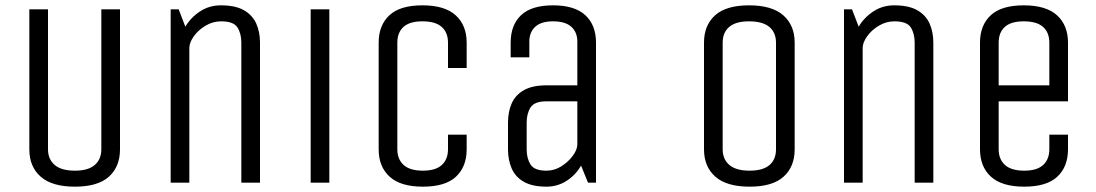

<svg xmlns="http://www.w3.org/2000/svg" viewBox="-20 -685 4110 720"><path d="M360 -650H430V-125Q430 -60 388.5 -22.5Q347 15 261 15Q175 15 132.5 -22.5Q90 -60 90 -125V-650H160V-125Q160 -88 185 -66.5Q210 -45 261 -45Q311 -45 335.5 -66.5Q360 -88 360 -125Z M620 0V-650H650L675 -585Q696 -620 730.5 -642.5Q765 -665 808 -665Q863 -665 895 -646.5Q927 -628 941 -596.5Q955 -565 955 -525V0H885V-525Q885 -559 870.5 -582Q856 -605 809 -605Q778 -605 750.5 -588.5Q723 -572 706.5 -548.5Q690 -525 690 -505V0Z M1145 0V-650H1215V0Z M1660 -180H1730V-125Q1730 -60 1690 -22.5Q1650 15 1566 15Q1482 15 1441 -22.5Q1400 -60 1400 -125V-525Q1400 -590 1440 -627.5Q1480 -665 1564 -665Q1648 -665 1689 -627.5Q1730 -590 1730 -525V-430H1660V-525Q1660 -563 1636.5 -584Q1613 -605 1564 -605Q1516 -605 1493 -584Q1470 -563 1470 -525V-125Q1470 -88 1493.5 -66.5Q1517 -45 1566 -45Q1614 -45 1637 -66.5Q1660 -88 1660 -125Z M2185 0 2159 -64Q2139 -29 2105 -7Q2071 15 2029 15Q1976 15 1944 -3.5Q1912 -22 1898.5 -54Q1885 -86 1885 -125V-225Q1885 -265 1898.5 -296.5Q1912 -328 1944 -346.5Q1976 -365 2029 -365H2145V-529Q2145 -564 2122.5 -584.5Q2100 -605 2054 -605Q2009 -605 1987 -584.5Q1965 -564 1965 -529V-470H1895V-525Q1895 -591 1934 -628Q1973 -665 2054 -665Q2135 -665 2175 -628Q2215 -591 2215 -525V0ZM2145 -305H2029Q1984 -305 1969.5 -282Q1955 -259 1955 -225V-125Q1955 -91 1969.5 -68Q1984 -45 2029 -45Q2059 -45 2084.5 -61Q2110 -77 2127 -99.5Q2144 -122 2145 -142Z M2960 -125Q2960 -60 2918.5 -22.5Q2877 15 2791 15Q2705 15 2662.5 -22.5Q2620 -60 2620 -125V-525Q2620 -590 2661.5 -627.5Q2703 -665 2789 -665Q2875 -665 2917.5 -627.5Q2960 -590 2960 -525ZM2890 -525Q2890 -563 2865 -584Q2840 -605 2789 -605Q2739 -605 2714.5 -584Q2690 -563 2690 -525V-125Q2690 -88 2715 -66.5Q2740 -45 2791 -45Q2841 -45 2865.5 -66Q2890 -87 2890 -125Z M3145 0V-650H3175L3200 -585Q3221 -620 3255.5 -642.5Q3290 -665 3333 -665Q3388 -665 3420 -646.5Q3452 -628 3466 -596.5Q3480 -565 3480 -525V0H3410V-525Q3410 -559 3395.5 -582Q3381 -605 3334 -605Q3303 -605 3275.5 -588.5Q3248 -572 3231.5 -548.5Q3215 -525 3215 -505V0Z M3915 -180H3985V-125Q3985 -60 3945 -22.5Q3905 15 3821 15Q3737 15 3696 -22.5Q3655 -60 3655 -125V-525Q3655 -590 3695 -627.5Q3735 -665 3819 -665Q3903 -665 3944 -627.5Q3985 -590 3985 -525V-305H3725V-125Q3725 -88 3748.5 -66.5Q3772 -45 3821 -45Q3869 -45 3892 -66.5Q3915 -88 3915 -125ZM3725 -365H3915V-525Q3915 -563 3891.5 -584Q3868 -605 3819 -605Q3771 -605 3748 -584Q3725 -563 3725 -525Z"/></svg>

Font: Unica One
Style: Regular
Weight: 400
Designer: Eduardo Rodriguez Tunni
Foundry: Eduardo Rodriguez Tunni
Version: Version 2.000; ttfautohint (v1.8.4.7-5d5b);gftools[0.9.23]